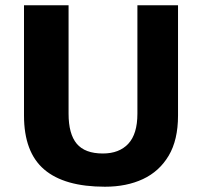

<svg xmlns="http://www.w3.org/2000/svg" viewBox="-20 -687 766 728"><path d="M378 21Q224 21 147.5 -44.5Q71 -110 71 -249V-667H240V-256Q240 -179 271 -142Q302 -105 370 -105Q432 -105 466.5 -142Q501 -179 501 -256V-667H655V-249Q655 -156 619.5 -96.5Q584 -37 522 -8Q460 21 378 21Z"/></svg>

Font: Maven Pro
Style: Bold
Weight: 700
Designer: Joe Prince
Foundry: Joe Prince
Version: Version 2.103